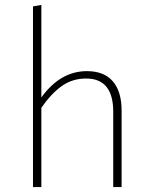

<svg xmlns="http://www.w3.org/2000/svg" viewBox="-20 -760 617 780"><path d="M333 -471Q403 -471 438.5 -429.5Q474 -388 474 -311V0H440V-306Q440 -441 330 -441Q274 -441 231 -410.5Q188 -380 148 -322V0H114V-734L148 -740V-364Q225 -471 333 -471Z"/></svg>

Font: FiraSans
Style: Regular
Weight: 200
Designer: Carrois Corporate & Edenspiekermann AG
Foundry: Carrois Corporate GbR & Edenspiekermann AG
Version: Version 3.106;PS 003.106;hotconv 1.0.70;makeotf.lib2.5.58329